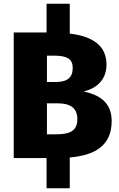

<svg xmlns="http://www.w3.org/2000/svg" viewBox="-20 -852 643 1035"><path d="M582 -200C582 -307 505 -343 431 -359C492 -373 554 -415 554 -504C554 -606 480 -656 356 -671V-832H231V-677H54V0H231V163H356V-3C490 -15 582 -65 582 -200ZM372 -486C372 -434 344 -410 279 -410H233V-552H271C342 -552 372 -534 372 -486ZM282 -128H233V-295H291C357 -295 397 -271 397 -210C397 -142 350 -128 282 -128Z"/></svg>

Font: Fira Sans ExtraBold
Style: Regular
Weight: 800
Designer: bBox Type GmbH & Carrois Corporate GbR & Edenspiekermann AG
Foundry: bBox Type GmbH & Carrois Corporate GbR & Edenspiekermann AG
Version: Version 4.300;PS 004.300;hotconv 1.0.88;makeotf.lib2.5.64775